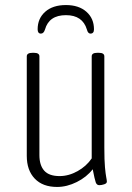

<svg xmlns="http://www.w3.org/2000/svg" viewBox="-20 -733 523 760"><path d="M206 7Q149 7 117.5 -26Q86 -59 86 -116V-510Q86 -524 109 -524H114Q136 -524 136 -510V-119Q136 -79 155 -57.5Q174 -36 216 -36Q252 -36 287 -55.5Q322 -75 343 -106V-510Q343 -524 365 -524H371Q393 -524 393 -510V-149Q393 -98 395.5 -71Q398 -44 400.5 -31.5Q403 -19 403 -14Q403 -7 392.5 -3.5Q382 0 373 0Q363 0 359 -11Q355 -22 347 -63Q323 -32 284 -12.5Q245 7 206 7ZM241 -713Q292 -713 322 -686.5Q352 -660 352 -617Q352 -600 338 -600Q328 -600 324 -616Q307 -673 241 -673Q174 -673 158 -616Q153 -600 142 -600Q129 -600 129 -617Q129 -660 159 -686.5Q189 -713 241 -713Z"/></svg>

Font: Asap Condensed ExtraLight
Style: Regular
Weight: 200
Width: 3
Designer: Pablo Cosgaya
Foundry: Omnibus-Type
Version: Version 3.001; ttfautohint (v1.8.4.7-5d5b)